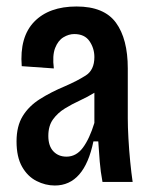

<svg xmlns="http://www.w3.org/2000/svg" viewBox="-20 -561 471 592"><path d="M149 11Q120 11 92.5 -3Q65 -17 48 -47Q31 -77 31 -125Q31 -172 50 -203Q69 -234 103 -255.5Q137 -277 180 -295Q217 -311 244 -328Q271 -345 271 -385Q271 -412 256 -434Q241 -456 209 -456Q192 -456 175.5 -446Q159 -436 150 -413Q141 -390 146 -350L47 -357Q40 -447 85.5 -494Q131 -541 216 -541Q301 -541 337.5 -491Q374 -441 374 -350V-196Q374 -170 376 -134Q378 -98 381.5 -62.5Q385 -27 389 0H296Q290 -32 287.5 -63Q285 -94 283 -125H268Q240 11 149 11ZM185 -78Q215 -78 235.5 -105.5Q256 -133 271 -182V-275Q250 -262 226 -251Q202 -240 180 -226.5Q158 -213 143.5 -193Q129 -173 129 -142Q129 -111 144.5 -94.5Q160 -78 185 -78Z"/></svg>

Font: Bricolage Grotesque 10pt Condensed Medium
Style: Regular
Weight: 500
Width: 3
Designer: Mathieu Triay
Foundry: Atelier Triay
Version: Version 1.000; ttfautohint (v1.8.4.7-5d5b);gftools[0.9.32]